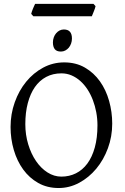

<svg xmlns="http://www.w3.org/2000/svg" viewBox="-20 -950 640 985"><path d="M480 -307.1Q480 -340.8 473.9 -373.8Q467.8 -406.7 456.5 -436.3Q445.3 -465.8 429 -491Q412.6 -516.1 392.1 -534.4Q371.6 -552.7 347.2 -563.2Q322.8 -573.7 294.9 -573.7Q251.5 -573.7 217 -555.4Q182.6 -537.1 158.9 -503.2Q135.3 -469.2 122.6 -420.9Q109.9 -372.6 109.9 -313Q109.9 -258.3 124.8 -209.5Q139.6 -160.6 164.8 -123.8Q189.9 -86.9 223.6 -65.4Q257.3 -43.9 294.9 -43.9Q335.4 -43.9 369.4 -60.8Q403.3 -77.6 428 -110.8Q452.6 -144 466.3 -193.4Q480 -242.7 480 -307.1ZM555.7 -315.9Q555.7 -249.5 533.7 -189.7Q511.7 -129.9 473.9 -84.5Q436 -39.1 386.2 -12.2Q336.4 14.6 280.8 14.6Q222.2 14.6 176.3 -11.2Q130.4 -37.1 98.9 -80.6Q67.4 -124 50.8 -180.7Q34.2 -237.3 34.2 -298.8Q34.2 -365.2 55.7 -425.3Q77.1 -485.4 114.3 -530.8Q151.4 -576.2 201.4 -603Q251.5 -629.9 309.1 -629.9Q369.6 -629.9 415.5 -603.3Q461.4 -576.7 492.7 -532.7Q523.9 -488.8 539.8 -432.1Q555.7 -375.5 555.7 -315.9ZM349.1 -752.4Q349.1 -738.8 344.7 -726.6Q340.3 -714.4 332.8 -705.3Q325.2 -696.3 314.9 -690.9Q304.7 -685.5 292.5 -685.5Q270.5 -685.5 261 -697.8Q251.5 -710 251.5 -732.4Q251.5 -746.1 255.9 -758.3Q260.3 -770.5 268.1 -779.5Q275.9 -788.6 285.9 -793.7Q295.9 -798.8 307.6 -798.8Q349.1 -798.8 349.1 -752.4ZM470.2 -918.5Q469.2 -913.1 466.8 -906Q464.4 -898.9 461.4 -891.8Q458.5 -884.8 455.8 -877.9Q453.1 -871.1 451.2 -866.7H150.9L140.1 -878.9Q141.1 -884.3 143.6 -891.1Q146 -897.9 148.9 -905Q151.9 -912.1 154.8 -918.7Q157.7 -925.3 160.2 -930.2H459.5Z"/></svg>

Font: Gentium Kaktovik
Style: Regular
Weight: 400
Designer: J. Victor Gaultney and Annie Olsen
Foundry: SIL International
Version: Version 1.102; 2013; Maintenance release